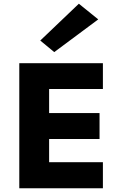

<svg xmlns="http://www.w3.org/2000/svg" viewBox="-20 -1010 652 1030"><path d="M83.5 0V-671H532V-532.5H243.5V-403.5H514V-264.5H243.5V-140H532V0ZM271 -730.5 196 -792.5 403 -990 507 -906Z"/></svg>

Font: Karla ExtraBold
Style: Regular
Weight: 800
Designer: Jonathan Pinhorn
Version: Version 2.001